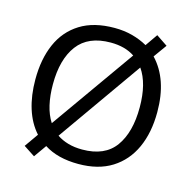

<svg xmlns="http://www.w3.org/2000/svg" viewBox="-112 -858 1004 1002"><g transform="rotate(15 390.5 -357.5)"><path d="M720 -358Q720 -247 682.5 -164.5Q645 -82 572 -36Q499 10 391 10Q279 10 206 -37L158 31L97 -9L149 -83Q105 -132 83 -202Q61 -272 61 -359Q61 -469 97 -551Q133 -633 206.5 -679Q280 -725 392 -725Q444 -725 488.5 -713Q533 -701 570 -680L616 -746L677 -705L626 -634Q720 -535 720 -358ZM156 -358Q156 -297 167.5 -247Q179 -197 203 -160L522 -611Q470 -646 392 -646Q271 -646 213.5 -569.5Q156 -493 156 -358ZM625 -358Q625 -487 574 -560L254 -106Q280 -88 314.5 -78Q349 -68 391 -68Q513 -68 569 -145.5Q625 -223 625 -358Z"/></g></svg>

Font: Noto Sans Bengali UI
Style: Regular
Weight: 400
Designer: Jelle Bosma - Monotype Design Team
Foundry: Monotype Imaging Inc.
Version: Version 2.003; ttfautohint (v1.8.4.7-5d5b)